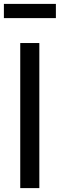

<svg xmlns="http://www.w3.org/2000/svg" viewBox="-21 -966 307 986"><path d="M83 0H181V-745H83ZM-1 -873H266V-946H-1Z"/></svg>

Font: Plus Jakarta Sans Medium
Style: Regular
Weight: 500
Designer: Gumpita Rahayu
Foundry: Tokotype
Version: Version 2.004; ttfautohint (v1.8.3)